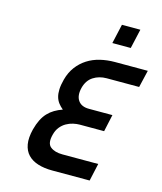

<svg xmlns="http://www.w3.org/2000/svg" viewBox="-131 -1003 925 1098"><g transform="rotate(15 332.0 -454.0)"><path d="M453 -908H562L536 -793H427ZM505 0H283Q236 0 199 -11.5Q162 -23 139 -47Q116 -71 109.5 -108.5Q103 -146 116 -198Q125 -232 137.5 -257Q150 -282 167 -300Q184 -318 205 -330.5Q226 -343 252 -352Q236 -365 224.5 -380Q213 -395 207.5 -414.5Q202 -434 203 -459.5Q204 -485 213 -519Q225 -564 249.5 -596.5Q274 -629 307.5 -650.5Q341 -672 382.5 -682Q424 -692 469 -692H664L640 -590H448Q403 -590 369 -568Q335 -546 323 -500Q311 -452 330.5 -423.5Q350 -395 395 -395H534L512 -294H368Q350 -294 329.5 -289.5Q309 -285 289.5 -274Q270 -263 255 -244.5Q240 -226 233 -198Q219 -145 244.5 -124.5Q270 -104 316 -104H528Z"/></g></svg>

Font: Panefresco 750wt
Style: Italic
Weight: 750
Foundry: Campivisivi & Chank Co
Version: Version 1.000